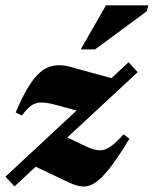

<svg xmlns="http://www.w3.org/2000/svg" viewBox="-32 -690 577 721"><path d="M-11.5 -26.5 255.5 -275 178 -296Q143.5 -305.5 121.8 -305Q100 -304.5 84 -292.5Q68 -280.5 50 -256L27 -267.5Q72.5 -377.5 117.5 -417.5Q162.5 -457.5 229.5 -439.5L386.5 -396.5L451 -456.5L485 -419L220.5 -173.5L295 -138.5Q321 -126.5 341 -125.5Q361 -124.5 382 -138.8Q403 -153 432 -185.5L454 -169Q411 -98 379.8 -58.2Q348.5 -18.5 324 -3Q299.5 12.5 276.8 10.2Q254 8 227.5 -4.5L102 -64L22.5 10ZM271 -504.5 366 -670H525.5L519 -647.5L325 -504.5Z"/></svg>

Font: Newsreader Text ExtraBold
Style: Italic
Weight: 800
Italic angle: -17°
Designer: Hugues Gentile
Foundry: Production Type
Version: Version 1.001